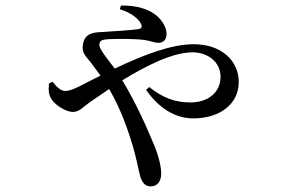

<svg xmlns="http://www.w3.org/2000/svg" viewBox="-20 -597 1040 686"><path d="M168 -305 155 -299C152 -271 155 -256 165 -241C179 -220 217 -197 240 -197C264 -197 275 -214 307 -236L370 -279C413 -205 438 -130 454 -77C468 -30 475 12 481 33C489 58 500 69 519 69C542 69 556 51 556 23C556 -5 544 -49 528 -85C504 -143 465 -231 417 -310C505 -364 598 -410 668 -410C723 -410 768 -375 768 -323C768 -266 723 -231 660 -231C604 -231 561 -248 513 -286L502 -276C548 -209 608 -174 670 -174C764 -174 833 -224 833 -304C833 -381 770 -439 672 -439C592 -439 493 -401 390 -352C365 -385 335 -421 335 -436C335 -453 345 -455 366 -457C409 -459 471 -458 497 -454C514 -452 532 -444 546 -444C563 -444 575 -455 575 -475C575 -494 566 -513 550 -531C529 -555 484 -579 412 -577L408 -564C451 -551 477 -528 484 -511C489 -500 486 -495 475 -493C455 -490 403 -486 351 -483C326 -481 282 -485 276 -436C271 -407 289 -394 305 -373L339 -327L282 -298C256 -284 231 -272 213 -272C196 -272 181 -288 168 -305Z"/></svg>

Font: Noto Serif CJK SC Medium
Style: Regular
Weight: 500
Designer: Ryoko NISHIZUKA 西塚涼子 (kana & ideographs); Frank Grießhammer (Latin, Greek & Cyrillic); Wenlong ZHANG 张文龙 (bopomofo); San
Foundry: Adobe
Version: Version 2.001;hotconv 1.1.0;makeotfexe 2.6.0